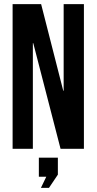

<svg xmlns="http://www.w3.org/2000/svg" viewBox="-20 -720 467 929"><path d="M41 -700H179L286 -281H288V-700H386V0H273L141 -511H139V0H41ZM204 135H168V43H260V125L217 189H178Z"/></svg>

Font: kids-team
Style: team
Weight: 400
Designer: Ryoichi Tsunekawa, Thomas Gollenia, Laura Emeder
Foundry: Ryoichi Tsunekawa, Thomas Gollenia, Laura Emeder
Version: Version 2.000